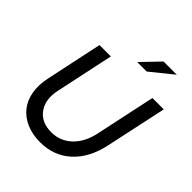

<svg xmlns="http://www.w3.org/2000/svg" viewBox="-248 -1069 1231 1231"><g transform="rotate(45 367.5 -453.0)"><path d="M646 -285Q616 -144 531 -67Q446 10 323 10Q252 10 197.5 -14Q143 -38 109.5 -80.5Q76 -123 65.5 -182.5Q55 -242 70 -313L152 -700H255L171 -305Q150 -209 194 -147.5Q238 -86 328 -86Q409 -86 467 -141Q525 -196 545 -292L632 -700H735ZM517 -916H637L486 -794H400Z"/></g></svg>

Font: Red Hat Display Medium
Style: Italic
Weight: 500
Italic angle: -12°
Designer: Pentagram / MCKL
Foundry: Pentagram / MCKL
Version: Version 1.003; Red Hat Display Medium Italic